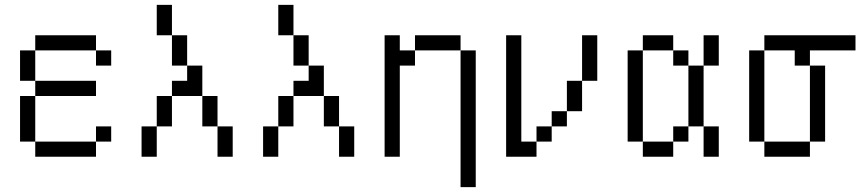

<svg xmlns="http://www.w3.org/2000/svg" viewBox="-20 -645 3540 790"><path d="M437.5 -62.5V-125H375V-62.5H125V0H375V-62.5ZM375 -250V-312.5H125V-250H62.5V-62.5H125V-250ZM437.5 -375V-437.5H375V-375ZM125 -312.5Q125 -312.5 125 -437.5H62.5Q62.5 -437.5 62.5 -312.5ZM125 -437.5H375V-500H125Z M562.5 -125Q562.5 -125 562.5 0H625Q625 0 625 -125ZM875 -125Q875 -125 875 0H937.5Q937.5 0 937.5 -125ZM625 -125H687.5Q687.5 -125 687.5 -250H625Q625 -250 625 -125ZM875 -125Q875 -125 875 -250H812.5Q812.5 -250 812.5 -125ZM687.5 -250H812.5Q812.5 -250 812.5 -375H750V-312.5H687.5ZM750 -375Q750 -375 750 -500H687.5Q687.5 -500 687.5 -375ZM687.5 -500Q687.5 -500 687.5 -625H625Q625 -625 625 -500Z M1062.5 -125Q1062.5 -125 1062.5 0H1125Q1125 0 1125 -125ZM1375 -125Q1375 -125 1375 0H1437.5Q1437.5 0 1437.5 -125ZM1125 -125H1187.5Q1187.5 -125 1187.5 -250H1125Q1125 -250 1125 -125ZM1375 -125Q1375 -125 1375 -250H1312.5Q1312.5 -250 1312.5 -125ZM1187.5 -250H1312.5Q1312.5 -250 1312.5 -375H1250V-312.5H1187.5ZM1250 -375Q1250 -375 1250 -500H1187.5Q1187.5 -500 1187.5 -375ZM1187.5 -500Q1187.5 -500 1187.5 -625H1125Q1125 -625 1125 -500Z M1875 -437.5V125H1937.5V-437.5ZM1562.5 -500Q1562.5 -500 1562.5 0H1625Q1625 0 1625 -375H1687.5V-437.5H1625V-500ZM1687.5 -437.5H1875V-500H1687.5Z M2062.5 -500Q2062.5 -500 2062.5 0H2187.5V-62.5H2125V-500ZM2187.5 -62.5H2250V-125H2187.5ZM2250 -125H2312.5V-187.5H2250ZM2312.5 -187.5H2375Q2375 -187.5 2375 -312.5H2312.5Q2312.5 -312.5 2312.5 -187.5ZM2375 -312.5H2437.5V-500H2375Z M2625 -62.5V0H2750V-62.5ZM2625 -62.5Q2625 -62.5 2625 -437.5H2562.5Q2562.5 -437.5 2562.5 -62.5ZM2750 -62.5H2812.5V-125H2750ZM2875 -125Q2875 -125 2875 0H2937.5Q2937.5 0 2937.5 -125ZM2812.5 -125H2875Q2875 -125 2875 -375H2812.5Q2812.5 -375 2812.5 -125ZM2812.5 -375V-437.5H2750V-375ZM2875 -375H2937.5Q2937.5 -375 2937.5 -500H2875Q2875 -500 2875 -375ZM2625 -437.5H2750V-500H2625Z M3500 -437.5V-500H3125V-437.5H3062.5Q3062.5 -437.5 3062.5 -62.5H3125V0H3312.5V-62.5H3125Q3125 -62.5 3125 -437.5H3250V-375H3312.5V-62.5H3375V-375H3312.5V-437.5Z"/></svg>

Font: Unifont
Style: Regular
Weight: 500
Version: Version 13.0.05